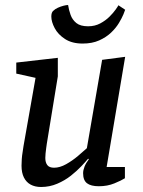

<svg xmlns="http://www.w3.org/2000/svg" viewBox="-20 -739 570 767"><path d="M144 8Q120 8 102.5 -1.5Q85 -11 75.5 -30Q66 -49 66 -77Q66 -89 67 -103.5Q68 -118 70.5 -132.5Q73 -147 74 -156L122 -428L45 -445V-489L211 -508V-434L167 -165Q166 -158 164.5 -147Q163 -136 162 -126Q161 -116 161 -108Q161 -90 169 -79.5Q177 -69 196 -69Q219 -69 244 -83Q269 -97 291.5 -116Q314 -135 327 -147L388 -500L480 -512L406 -72H479V-27Q465 -18 437 -6.5Q409 5 375 5Q343 5 327.5 -7Q312 -19 312 -47Q312 -59 317.5 -73Q323 -87 335 -103L332 -105Q323 -94 305 -75Q287 -56 263 -37Q239 -18 208.5 -5Q178 8 144 8ZM310 -565Q268 -565 240 -583Q212 -601 198.5 -626.5Q185 -652 185 -673Q185 -681 187 -687Q189 -693 193 -696Q200 -703 211 -708Q222 -713 233.5 -716Q245 -719 252 -719Q255 -699 262 -679.5Q269 -660 285 -647Q301 -634 332 -634Q359 -634 380.5 -645.5Q402 -657 417.5 -672.5Q433 -688 442.5 -701.5Q452 -715 453 -718L480 -700Q479 -696 473 -681.5Q467 -667 455 -647Q443 -627 423.5 -608.5Q404 -590 376 -577.5Q348 -565 310 -565Z"/></svg>

Font: Faustina Light Medium
Style: Italic
Weight: 500
Italic angle: -8°
Version: Version 1.200